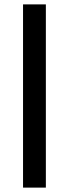

<svg xmlns="http://www.w3.org/2000/svg" viewBox="-20 -767 314 875"><path d="M85 88V-747H189V88Z"/></svg>

Font: Bree Serif
Style: Regular
Weight: 400
Designer: Veronika Burian, Jos Scaglione
Foundry: TypeTogether
Version: Version 1.001